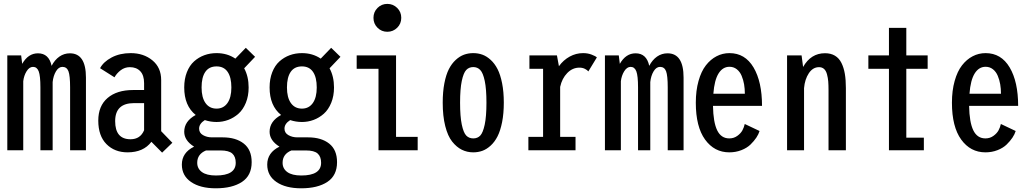

<svg xmlns="http://www.w3.org/2000/svg" viewBox="-20 -792 5440 1012"><path d="M18.5 0V-500H91.5L97 -455.5Q128.5 -511 180 -511Q238 -511 252 -445Q268.5 -476.5 293.2 -493.8Q318 -511 348.5 -511Q433 -511 433 -383V0H349.5V-331.5Q349.5 -393.5 340.8 -416.5Q332 -439.5 309 -439.5Q289 -439.5 275 -416Q261 -392.5 257.5 -359.5V0H193V-331.5Q193 -392.5 184 -416Q175 -439.5 154 -439.5Q134.5 -439.5 120.2 -416.5Q106 -393.5 102.5 -364V0Z M834.5 12.5 778 -44.5Q736 11 652.5 11Q584 11 541 -32.5Q498 -76 498 -156.5Q498 -233.5 547 -275.5Q596 -317.5 681.5 -317.5H739.5V-353.5Q739.5 -395.5 719.2 -416.8Q699 -438 664.5 -438Q637.5 -438 616.2 -421.8Q595 -405.5 583.5 -384.5L507.5 -432.5Q525 -466 568.2 -489Q611.5 -512 669 -512Q737 -512 783.2 -474Q829.5 -436 829.5 -370V-100.5L888.5 -39.5ZM668 -58Q719.5 -58 739.5 -105.5V-248.5H686.5Q587 -248.5 587 -153.5Q587 -58 668 -58Z M1153.5 -68Q1223.5 -68 1265 -35.2Q1306.5 -2.5 1306.5 63Q1306.5 133 1255.5 166.8Q1204.5 200.5 1117.5 200.5Q1035.5 200.5 987 167.2Q938.5 134 938.5 75.5Q938.5 12.5 1003 -19Q951 -51.5 951 -97.5Q951 -153 1011.5 -186Q951 -234.5 951 -331Q951 -376 965 -411.5Q979 -447 1003 -468.5Q1027 -490 1057 -501Q1087 -512 1121.5 -512Q1178 -512 1220.5 -483L1275.5 -540L1324.5 -492.5L1267 -432Q1290.5 -389 1290.5 -331Q1290.5 -286 1275.8 -250Q1261 -214 1236.8 -192.5Q1212.5 -171 1183 -160Q1153.5 -149 1121.5 -149Q1089.5 -149 1059.5 -159Q1029.5 -140 1029.5 -114Q1029.5 -91.5 1050 -79.8Q1070.5 -68 1097.5 -68ZM1121.5 -219.5Q1158 -219.5 1178.8 -248.8Q1199.5 -278 1199.5 -331Q1199.5 -384.5 1179.8 -413.2Q1160 -442 1121.5 -442Q1082 -442 1062.2 -413.2Q1042.5 -384.5 1042.5 -331Q1042.5 -278 1063.2 -248.8Q1084 -219.5 1121.5 -219.5ZM1019.5 66Q1019.5 97 1044.5 115Q1069.5 133 1118 133Q1222.5 133 1222.5 66Q1222.5 33.5 1204.2 17.2Q1186 1 1142.5 1H1066Q1019.5 20 1019.5 66Z M1603.5 -68Q1673.5 -68 1715 -35.2Q1756.5 -2.5 1756.5 63Q1756.5 133 1705.5 166.8Q1654.5 200.5 1567.5 200.5Q1485.5 200.5 1437 167.2Q1388.5 134 1388.5 75.5Q1388.5 12.5 1453 -19Q1401 -51.5 1401 -97.5Q1401 -153 1461.5 -186Q1401 -234.5 1401 -331Q1401 -376 1415 -411.5Q1429 -447 1453 -468.5Q1477 -490 1507 -501Q1537 -512 1571.5 -512Q1628 -512 1670.5 -483L1725.5 -540L1774.5 -492.5L1717 -432Q1740.5 -389 1740.5 -331Q1740.5 -286 1725.8 -250Q1711 -214 1686.8 -192.5Q1662.5 -171 1633 -160Q1603.5 -149 1571.5 -149Q1539.5 -149 1509.5 -159Q1479.5 -140 1479.5 -114Q1479.5 -91.5 1500 -79.8Q1520.5 -68 1547.5 -68ZM1571.5 -219.5Q1608 -219.5 1628.8 -248.8Q1649.5 -278 1649.5 -331Q1649.5 -384.5 1629.8 -413.2Q1610 -442 1571.5 -442Q1532 -442 1512.2 -413.2Q1492.5 -384.5 1492.5 -331Q1492.5 -278 1513.2 -248.8Q1534 -219.5 1571.5 -219.5ZM1469.5 66Q1469.5 97 1494.5 115Q1519.5 133 1568 133Q1672.5 133 1672.5 66Q1672.5 33.5 1654.2 17.2Q1636 1 1592.5 1H1516Q1469.5 20 1469.5 66Z M2073.5 -645.8Q2052 -624.5 2021.5 -624.5Q1991 -624.5 1969.8 -645.8Q1948.5 -667 1948.5 -698Q1948.5 -729 1969.8 -750.2Q1991 -771.5 2021.5 -771.5Q2052 -771.5 2073.5 -750.2Q2095 -729 2095 -698Q2095 -667 2073.5 -645.8ZM2067.5 -70.5H2181.5V0H1975V-429.5H1860V-500H2067.5Z M2474.5 11Q2442 11 2414.2 -2.8Q2386.5 -16.5 2363.2 -45.8Q2340 -75 2326.8 -127.5Q2313.5 -180 2313.5 -251Q2313.5 -308 2322.2 -353.2Q2331 -398.5 2346 -427.8Q2361 -457 2382 -476.2Q2403 -495.5 2425.8 -503.8Q2448.5 -512 2474.5 -512Q2500 -512 2522.8 -503.8Q2545.5 -495.5 2566.5 -476.2Q2587.5 -457 2602.5 -427.8Q2617.5 -398.5 2626.5 -353.2Q2635.5 -308 2635.5 -251Q2635.5 -193.5 2626.5 -148.2Q2617.5 -103 2602.5 -73.5Q2587.5 -44 2566.5 -24.8Q2545.5 -5.5 2522.8 2.8Q2500 11 2474.5 11ZM2544 -251Q2544 -323 2535 -365.5Q2526 -408 2511.2 -423.2Q2496.5 -438.5 2474.5 -438.5Q2452 -438.5 2437.5 -423.2Q2423 -408 2414 -365.5Q2405 -323 2405 -251Q2405 -178 2414 -135.2Q2423 -92.5 2437.5 -77.5Q2452 -62.5 2474.5 -62.5Q2497 -62.5 2511.2 -77.2Q2525.5 -92 2534.8 -135Q2544 -178 2544 -251Z M2932.5 -70.5H3013.5V0H2765V-70.5H2842.5V-429.5H2770.5V-500H2915.5L2926 -443Q2949.5 -475.5 2982.8 -493.8Q3016 -512 3053.5 -512Q3078 -512 3098.2 -504.2Q3118.5 -496.5 3126 -489.5L3081 -415.5Q3076 -422.5 3063.2 -429Q3050.5 -435.5 3034 -435.5Q2997.5 -435.5 2969.8 -407Q2942 -378.5 2932.5 -334Z M3168.5 0V-500H3241.5L3247 -455.5Q3278.5 -511 3330 -511Q3388 -511 3402 -445Q3418.5 -476.5 3443.2 -493.8Q3468 -511 3498.5 -511Q3583 -511 3583 -383V0H3499.5V-331.5Q3499.5 -393.5 3490.8 -416.5Q3482 -439.5 3459 -439.5Q3439 -439.5 3425 -416Q3411 -392.5 3407.5 -359.5V0H3343V-331.5Q3343 -392.5 3334 -416Q3325 -439.5 3304 -439.5Q3284.5 -439.5 3270.2 -416.5Q3256 -393.5 3252.5 -364V0Z M3983.5 -101.5Q3978.5 -84.5 3966.5 -66.5Q3954.5 -48.5 3935.8 -30.2Q3917 -12 3887.5 -0.5Q3858 11 3824 11Q3745 11 3696.2 -56.5Q3647.5 -124 3647.5 -250.5Q3647.5 -314.5 3661.8 -365.2Q3676 -416 3700.5 -447.5Q3725 -479 3756.8 -495.5Q3788.5 -512 3825 -512Q3907 -512 3951.8 -436.5Q3996.5 -361 3996.5 -234H3738Q3739.5 -147.5 3760.2 -105Q3781 -62.5 3824 -62.5Q3848 -62.5 3866.2 -75.8Q3884.5 -89 3893 -104.8Q3901.5 -120.5 3905.5 -138.5ZM3825 -440Q3789.5 -440 3767.5 -405Q3745.5 -370 3740 -298H3906Q3906 -324 3902 -347.5Q3898 -371 3889 -392.5Q3880 -414 3863.5 -427Q3847 -440 3825 -440Z M4128.5 0V-500H4205L4213 -439Q4254 -511.5 4328.5 -511.5Q4359 -511.5 4380.8 -498.5Q4402.5 -485.5 4415 -460.5Q4427.5 -435.5 4433 -403Q4438.5 -370.5 4438.5 -328V0H4347V-317Q4347 -344 4345.5 -362.8Q4344 -381.5 4339 -400.2Q4334 -419 4323.5 -428.5Q4313 -438 4297 -438Q4264.5 -438 4243.2 -406Q4222 -374 4218 -327.5V0Z M4757 -66.5H4849.5V0H4665.5V-429.5H4557V-500H4665.5V-645H4757V-500H4869.5V-429.5H4757Z M5333.5 -101.5Q5328.5 -84.5 5316.5 -66.5Q5304.5 -48.5 5285.8 -30.2Q5267 -12 5237.5 -0.5Q5208 11 5174 11Q5095 11 5046.2 -56.5Q4997.5 -124 4997.5 -250.5Q4997.5 -314.5 5011.8 -365.2Q5026 -416 5050.5 -447.5Q5075 -479 5106.8 -495.5Q5138.5 -512 5175 -512Q5257 -512 5301.8 -436.5Q5346.5 -361 5346.5 -234H5088Q5089.5 -147.5 5110.2 -105Q5131 -62.5 5174 -62.5Q5198 -62.5 5216.2 -75.8Q5234.5 -89 5243 -104.8Q5251.5 -120.5 5255.5 -138.5ZM5175 -440Q5139.5 -440 5117.5 -405Q5095.5 -370 5090 -298H5256Q5256 -324 5252 -347.5Q5248 -371 5239 -392.5Q5230 -414 5213.5 -427Q5197 -440 5175 -440Z"/></svg>

Font: League Mono Condensed
Style: Regular
Weight: 400
Width: 1
Designer: Tyler Finck
Foundry: The League of Moveable Type / Tyler Finck
Version: Version 2.210